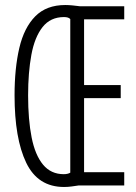

<svg xmlns="http://www.w3.org/2000/svg" viewBox="-20 -739 540 765"><path d="M235 6Q131 6 84.5 -90.5Q38 -187 38 -359Q38 -467 57 -548Q76 -629 120.5 -674Q165 -719 240 -719Q253 -719 268.5 -717.5Q284 -716 299 -714H475V-662H315V-400H461V-348H315V-53H475V0H293Q279 2 265 4Q251 6 235 6ZM234 -45Q250 -45 260 -51V-663Q253 -671 235 -671Q181 -671 149.5 -631Q118 -591 105 -520.5Q92 -450 92 -359Q92 -262 106 -191.5Q120 -121 151.5 -83Q183 -45 234 -45Z"/></svg>

Font: Noto Sans Mono ExtraCondensed Light
Style: Regular
Weight: 300
Width: 2
Designer: Monotype Design Team
Foundry: Monotype Imaging Inc.
Version: Version 2.014; ttfautohint (v1.8.4.7-5d5b)